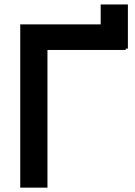

<svg xmlns="http://www.w3.org/2000/svg" viewBox="-20 -862 618 882"><path d="M567.5 -638.5H557.5V-632.5H198V0H73V-750H442.5V-841.5H567.5Z"/></svg>

Font: Russisch Sans
Style: Bold
Weight: 700
Designer: Michael Sharanda (font) & Cristiano Sobral (main changes)
Foundry: Michael Sharanda
Version: Version 2.00;September 8, 2020;FontCreator 13.0.0.2681 64-bi